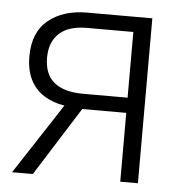

<svg xmlns="http://www.w3.org/2000/svg" viewBox="-44 -575 593 617"><g transform="rotate(5 252.5 -266.0)"><path d="M84 0H17L166 -228Q128 -234 99.5 -252Q71 -270 55.5 -301Q40 -332 40 -376Q40 -454 88 -493Q136 -532 212 -532H423V0H366V-222H224ZM97 -377Q97 -323 129 -297Q161 -271 223 -271H366V-483H217Q157 -483 127 -455Q97 -427 97 -377Z"/></g></svg>

Font: Noto Sans Display Light
Style: Regular
Weight: 300
Designer: Monotype Design Team
Foundry: Monotype Imaging Inc.
Version: Version 2.003